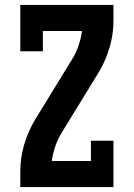

<svg xmlns="http://www.w3.org/2000/svg" viewBox="-20 -755 540 775"><path d="M62 0V-63Q62 -118 77.5 -171Q93 -224 121 -271L273 -519Q288 -544 297.5 -572.5Q307 -601 311 -630H153V-548H62V-735H438V-672Q438 -617 422.5 -564Q407 -511 379 -464L303 -340L227 -216Q212 -191 202.5 -162.5Q193 -134 189 -105H347V-187H438V0Z"/></svg>

Font: Iosevka Curly Slab Extrabold
Style: Regular
Weight: 800
Monospace: yes
Designer: Belleve Invis
Foundry: Belleve Invis
Version: Version 22.1.2; ttfautohint (v1.8.4)